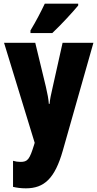

<svg xmlns="http://www.w3.org/2000/svg" viewBox="-20 -786 531 1046"><path d="M406 -756V-766H224C203 -722 178 -673 146 -620V-606H265C315 -653 378 -722 406 -756ZM2 -553 169 -8 166 2C141 83 131 96 91 96C78 96 64 94 51 90V232C72 237 95 240 121 240C221 240 279 186 322 35L489 -553H321L267 -311C257 -270 252 -242 250 -220H246C245 -243 238 -279 230 -313L172 -553Z"/></svg>

Font: Noto Sans Armenian ExtraCondensed Black
Style: Regular
Weight: 900
Width: 2
Designer: Monotype Design Team
Foundry: Monotype Imaging Inc.
Version: Version 2.008